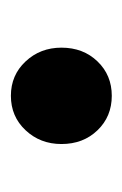

<svg xmlns="http://www.w3.org/2000/svg" viewBox="46 -264 232 365"><g transform="rotate(90 162.5 -82.0)"><path d="M162.6 13.8Q123.4 13.8 97.3 -14.1Q71.1 -42 71.1 -82.3Q71.1 -123.8 97.3 -150.9Q123.4 -178 162.6 -178Q202 -178 228.1 -150.9Q254.3 -123.8 254.3 -82.3Q254.3 -42 228.1 -14.1Q202 13.8 162.6 13.8Z"/></g></svg>

Font: Noto Sans SC Thin
Style: Regular
Weight: 100
Designer: Ryoko NISHIZUKA 西塚涼子 (kana, bopomofo & ideographs); Paul D. Hunt (Latin, Greek & Cyrillic); Sandoll Communications 산돌커뮤니
Foundry: Adobe
Version: Version 2.004-H2;hotconv 1.0.118;makeotfexe 2.5.65603